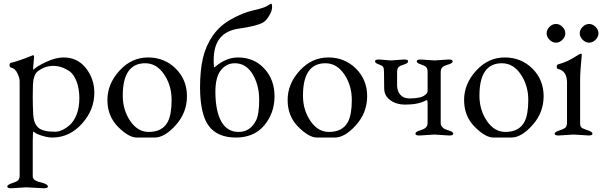

<svg xmlns="http://www.w3.org/2000/svg" viewBox="-20 -721 3218 1026"><path d="M214 285 120 280 40 285Q19 285 19 275.5Q19 266 47 257Q75 248 80 238.5Q85 229 85 220V-287Q85 -304 73 -329.5Q61 -355 39 -360Q31 -362 31 -372.5Q31 -383 38 -385Q80 -395 154 -425L155 -426H156Q162 -426 162 -417L157 -357Q157 -349 158 -348Q177 -367 227.5 -390.5Q278 -414 320 -414Q394 -414 439 -357Q484 -300 484 -225Q484 -133 417.5 -59.5Q351 14 259 14Q237 14 205 4.5Q173 -5 159 -18Q155 -18 155 33V220Q155 235 166.5 241.5Q178 248 183.5 250Q189 252 200 254Q236 263 236 276Q236 285 214 285ZM156 -269 155 -205Q155 -157 157.5 -109.5Q160 -62 184 -39.5Q208 -17 274 -17Q312 -17 354 -54Q375 -73 389.5 -109.5Q404 -146 404 -196.5Q404 -247 389.5 -285Q375 -323 352 -340Q309 -369 264.5 -369Q220 -369 182 -340Q159 -323 156 -269Z M756 -383Q636 -383 636 -210Q636 -133 676 -74.5Q716 -16 774 -16Q849 -16 877 -71Q897 -110 897 -187Q897 -264 857 -323.5Q817 -383 756 -383ZM611 -43Q554 -100 554 -186.5Q554 -273 618.5 -343.5Q683 -414 771 -414Q859 -414 919 -354.5Q979 -295 979 -207Q979 -119 919.5 -52.5Q860 14 806.5 14Q753 14 710.5 14Q668 14 611 -43Z M1132 -366Q1190 -414 1252 -414Q1337 -414 1392 -355Q1447 -296 1447 -206.5Q1447 -117 1392.5 -51.5Q1338 14 1240.5 14Q1143 14 1096.5 -47Q1050 -108 1049 -252Q1049 -345 1064.5 -411Q1080 -477 1117.5 -531Q1155 -585 1217 -619Q1279 -653 1327 -664Q1375 -675 1391 -681.5Q1407 -688 1416 -694.5Q1425 -701 1429.5 -701Q1434 -701 1434 -682.5Q1434 -664 1419 -638Q1404 -612 1386 -601Q1354 -582 1256 -568Q1122 -549 1122 -402V-389Q1122 -374 1123 -367Q1123 -357 1132 -366ZM1235 -383Q1190 -383 1160.5 -346Q1131 -309 1131 -231V-226Q1132 -126 1163 -71Q1194 -16 1255.5 -16Q1317 -16 1348 -77Q1365 -110 1365 -188Q1365 -266 1330 -324.5Q1295 -383 1235 -383Z M1719 -383Q1599 -383 1599 -210Q1599 -133 1639 -74.5Q1679 -16 1737 -16Q1812 -16 1840 -71Q1860 -110 1860 -187Q1860 -264 1820 -323.5Q1780 -383 1719 -383ZM1574 -43Q1517 -100 1517 -186.5Q1517 -273 1581.5 -343.5Q1646 -414 1734 -414Q1822 -414 1882 -354.5Q1942 -295 1942 -207Q1942 -119 1882.5 -52.5Q1823 14 1769.5 14Q1716 14 1673.5 14Q1631 14 1574 -43Z M2301 -2 2223 3H2220Q2200 3 2200 -6.5Q2200 -16 2218.5 -22Q2237 -28 2243 -31Q2265 -41 2265 -63V-172Q2265 -189 2257 -185Q2216 -162 2144 -162Q2099 -162 2066.5 -185Q2034 -208 2033 -247L2032 -337Q2032 -357 2027 -364Q2022 -371 2003 -377.5Q1984 -384 1984 -393.5Q1984 -403 2004 -403H2007L2069 -398L2138 -403H2141Q2161 -403 2161 -393.5Q2161 -384 2143.5 -378Q2126 -372 2119 -369Q2102 -361 2102 -337V-265Q2102 -235 2119 -215Q2136 -195 2168 -195Q2229 -195 2251 -213Q2265 -223 2265 -234V-337Q2265 -355 2256.5 -363Q2248 -371 2227.5 -377.5Q2207 -384 2207 -393.5Q2207 -403 2227 -403H2230L2302 -398L2376 -403H2379Q2399 -403 2399 -393.5Q2399 -384 2380.5 -378Q2362 -372 2355 -369Q2335 -360 2335 -337V-63Q2335 -51 2343 -42.5Q2351 -34 2357.5 -31Q2364 -28 2383 -22Q2402 -16 2402 -6.5Q2402 3 2382 3H2379Q2379 3 2301 -2Z M2662 -383Q2542 -383 2542 -210Q2542 -133 2582 -74.5Q2622 -16 2680 -16Q2755 -16 2783 -71Q2803 -110 2803 -187Q2803 -264 2763 -323.5Q2723 -383 2662 -383ZM2517 -43Q2460 -100 2460 -186.5Q2460 -273 2524.5 -343.5Q2589 -414 2677 -414Q2765 -414 2825 -354.5Q2885 -295 2885 -207Q2885 -119 2825.5 -52.5Q2766 14 2712.5 14Q2659 14 2616.5 14Q2574 14 2517 -43Z M3078 -543Q3078 -562 3093.5 -577.5Q3109 -593 3128 -593Q3147 -593 3162.5 -577.5Q3178 -562 3178 -543Q3178 -524 3162.5 -508.5Q3147 -493 3128 -493Q3109 -493 3093.5 -508.5Q3078 -524 3078 -543ZM2901 -543Q2901 -562 2916.5 -577.5Q2932 -593 2951 -593Q2970 -593 2985.5 -577.5Q3001 -562 3001 -543Q3001 -524 2985.5 -508.5Q2970 -493 2951 -493Q2932 -493 2916.5 -508.5Q2901 -524 2901 -543ZM3126 3 3045 -2 2964 3Q2944 3 2944 -6.5Q2944 -16 2972 -25Q3000 -34 3005 -43.5Q3010 -53 3010 -62V-279Q3010 -342 2963 -352Q2955 -354 2955 -364.5Q2955 -375 2962 -377Q3011 -389 3064 -424Q3080 -434 3082 -434Q3089 -434 3089 -429Q3080 -337 3080 -294V-62Q3080 -42 3092 -36Q3105 -30 3125.5 -23Q3146 -16 3146 -6.5Q3146 3 3126 3Z"/></svg>

Font: EB Garamond
Style: Regular
Weight: 400
Version: Version 0.012